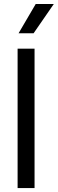

<svg xmlns="http://www.w3.org/2000/svg" viewBox="-20 -954 293 974"><path d="M69.3 -707H155.3V0H69.3ZM252.9 -933.6H161.1L74.2 -785.2H150.4Z"/></svg>

Font: Wanted Sans Std Variable
Style: Regular
Weight: 400
Designer: Original Design by Kil Hyung-jin and Kang Hanbin, Wanted Lab, Inc;
Foundry: Wanted Lab, Inc.
Version: Version 1.003;Glyphs 3.2 (3227)